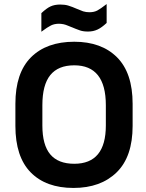

<svg xmlns="http://www.w3.org/2000/svg" viewBox="-20 -907 713 938"><path d="M55.2 -292V-399.9Q55.2 -550.8 131.3 -627Q207.5 -703.1 342.8 -703.1Q475.6 -703.1 551.8 -627Q627.9 -550.8 627.9 -399.9V-292Q627.9 -141.6 550.3 -65.4Q472.2 11.2 338.9 11.2Q204.6 11.2 129.9 -64.9Q55.2 -141.1 55.2 -292ZM497.1 -293.9V-393.1Q497.1 -587.9 342.8 -587.9Q264.2 -587.9 225.6 -540Q187 -492.2 187 -393.1V-293.9Q187 -198.7 225.6 -152.8Q264.2 -106.9 342.8 -106.9Q497.1 -106.9 497.1 -293.9ZM182.1 -842.8Q207.5 -866.7 226.6 -875.5Q246.6 -884.8 273.9 -884.8Q296.9 -884.8 313 -879.9Q335 -873 352.1 -865.2Q374.5 -855.5 386.2 -851.6Q400.4 -847.2 417 -847.2Q439 -847.2 455.1 -855.5Q470.2 -863.3 501 -887.2V-794.9Q476.6 -772 456.5 -762.7Q435.5 -752.9 410.2 -752.9Q386.7 -752.9 371.1 -758.3Q347.7 -766.6 331.1 -773.9Q330.1 -773.9 328.1 -774.9Q326.2 -775.9 322.3 -777.3Q318.4 -778.8 314.9 -780.3Q300.3 -786.6 290.5 -788.6Q277.3 -791 268.1 -791Q246.1 -791 229 -782.7Q212.9 -774.9 182.1 -752Z"/></svg>

Font: D-DIN Exp
Style: DINExp-Bold
Weight: 700
Width: 7
Designer: Charles Nix
Foundry: Datto Inc.
Version: Version 1.00